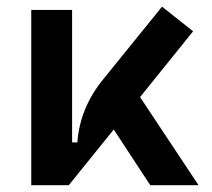

<svg xmlns="http://www.w3.org/2000/svg" viewBox="-20 -547 626 567"><path d="M72.3 0V-517.6H192.9V-126.5H208.5Q215.8 -229 286.1 -314.5L458.5 -527.3L550.3 -454.6L393.6 -260.3L566.4 0H423.8L315.9 -164.6L183.1 0Z"/></svg>

Font: CaskaydiaCove NFP SemiBold
Style: Regular
Weight: 600
Designer: Aaron Bell
Foundry: Saja Typeworks
Version: Version 2111.001; VTT 6.35;Nerd Fonts 3.1.1